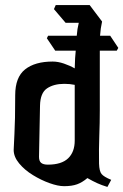

<svg xmlns="http://www.w3.org/2000/svg" viewBox="-20 -740 487 758"><path d="M404 -2Q381 -9 363.5 -17Q346 -25 325 -37Q305 -20 284.5 -12.5Q264 -5 233 -5Q209 -5 175.5 -17Q142 -29 109.5 -49Q77 -69 55.5 -95Q34 -121 34 -148Q34 -159 37 -211.5Q40 -264 40 -364Q40 -435 79 -466Q118 -497 188 -497Q209 -497 232.5 -489Q256 -481 275 -470Q276 -514 279 -540H198L165 -589L170 -599H283Q284 -613 286 -625.5Q288 -638 291 -650H239L193 -704L200 -720H334L383 -655Q380 -642 378 -628Q376 -614 375 -599H415L447 -551L441 -540H374V-304Q374 -255 372 -203.5Q370 -152 371 -94Q372 -64 381 -53Q390 -42 419 -30ZM134 -121Q134 -104 142.5 -97Q151 -90 169 -90Q223 -90 249 -115Q275 -140 275 -185V-405Q256 -409 234 -409Q192 -409 165.5 -391Q139 -373 138 -323Z"/></svg>

Font: Jaini
Style: Regular
Weight: 400
Designer: Maithili Shingre, Girish Dalvi (Devanagari), Taresh Vohra (Latin)
Foundry: Ek Type
Version: Version 2.000; ttfautohint (v1.8.4.7-5d5b)